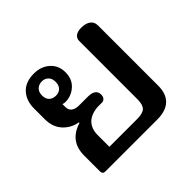

<svg xmlns="http://www.w3.org/2000/svg" viewBox="-134 -726 894 894"><g transform="rotate(-45 313.5 -279.0)"><path d="M78 -17V-122Q78 -217 170 -245V-249Q127 -256 97.5 -288Q68 -320 68 -372V-442Q68 -494 97.5 -526Q127 -558 182 -558Q229 -558 260 -530.5Q291 -503 291 -458Q291 -413 261.5 -386.5Q232 -360 192 -360Q185 -360 176 -363V-343Q176 -324 189.5 -314Q203 -304 226 -304H284Q335 -304 335 -267Q335 -253 328 -245.5Q321 -238 312 -238H282Q236 -234 213 -210Q190 -186 190 -145V-68H373Q410 -68 424.5 -82Q439 -96 439 -132V-517Q439 -533 452 -543Q465 -553 489 -553Q519 -553 535.5 -540.5Q552 -528 552 -505V-108Q552 -55 523 -27.5Q494 0 437 0H95Q87 0 82.5 -4.5Q78 -9 78 -17ZM227 -459Q227 -481 214.5 -493.5Q202 -506 183 -506Q163 -506 150 -493.5Q137 -481 137 -459Q137 -436 149.5 -424Q162 -412 183 -412Q202 -412 214.5 -424Q227 -436 227 -459Z"/></g></svg>

Font: Maitree SemiBold
Style: Regular
Weight: 600
Designer: CadsonDemak Team
Foundry: CadsonDemak
Version: Version 1.001